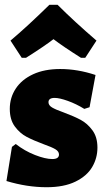

<svg xmlns="http://www.w3.org/2000/svg" viewBox="-20 -772 442 804"><path d="M380 -458 355 -323 333 -316Q299 -337 264 -349.5Q229 -362 209 -362Q183 -362 183 -344Q183 -331 198 -322Q213 -313 247 -301Q290 -285 318 -270Q346 -255 367 -226.5Q388 -198 388 -154Q388 -110 366 -72.5Q344 -35 296 -11.5Q248 12 175 12Q93 12 7 -14L30 -157L46 -169Q83 -140 126.5 -123Q170 -106 199 -106Q227 -106 227 -125Q227 -138 212 -147Q197 -156 163 -168Q120 -184 91.5 -199Q63 -214 42 -242.5Q21 -271 21 -316Q21 -363 46 -401Q71 -439 118.5 -461Q166 -483 232 -483Q305 -483 380 -458ZM24 -602Q93 -660 187 -752H221Q291 -682 384 -602L337 -530H319Q243 -578 204 -608Q165 -578 89 -530H71Z"/></svg>

Font: Luna Sans Black
Style: Regular
Weight: 900
Designer: Juan Pablo del Peral
Foundry: Huerta Tipografica
Version: Version 2.001; ttfautohint (v1.5)